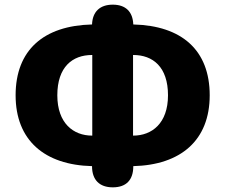

<svg xmlns="http://www.w3.org/2000/svg" viewBox="-20 -767 967 824"><path d="M464 37C522 37 552 5 552 -53V-54C756 -59 880 -165 880 -358C880 -552 760 -657 552 -662C550 -717 519 -747 464 -747C409 -747 377 -717 375 -662C167 -657 47 -552 47 -358C47 -165 171 -59 375 -54V-53C375 5 407 37 464 37ZM226 -358C226 -480 291 -531 375 -531H376V-185H375C295 -185 226 -238 226 -358ZM551 -185V-531H552C636 -531 701 -480 701 -358C701 -238 632 -185 552 -185Z"/></svg>

Font: SN Pro Heavy
Style: Regular
Weight: 800
Designer: Tobias Whetton
Foundry: Supernotes
Version: Version 1.001;Glyphs 3.2 (3249)